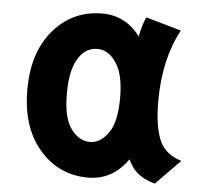

<svg xmlns="http://www.w3.org/2000/svg" viewBox="-45 -593 676 649"><g transform="rotate(5 293.0 -268.5)"><path d="M271 -426.3Q227.5 -426.3 203.1 -381.8Q180.7 -341.3 180.7 -268.6Q180.7 -191.4 203.1 -155.3Q231.4 -110.8 272.5 -110.8Q311 -110.8 338.9 -155.3Q361.3 -191.9 361.3 -268.6Q361.3 -341.8 338.9 -379.9Q311.5 -426.3 271 -426.3ZM545.9 -512.7Q490.7 -410.6 490.7 -267.6Q490.7 -178.7 513.2 -131.3Q531.7 -91.3 585.9 -73.7L503.4 10.3Q446.3 -4.4 421.4 -44.9Q416 -53.7 411.1 -64Q359.4 9.8 276.9 9.8Q173.3 9.8 107.4 -70.8Q46.4 -145.5 46.4 -268.6Q46.4 -391.6 107.4 -466.3Q173.3 -546.9 276.9 -546.9Q356 -546.9 405.8 -480.5Q412.1 -515.6 425.8 -546.9Z"/></g></svg>

Font: Consola Mono
Style: Bold
Weight: 700
Monospace: yes
Designer: Wojciech Kalinowski "wmk69" (wmk69@o2.pl)
Foundry: Wojciech Kalinowski "wmk69" (wmk69@o2.pl)
Version: Version 2.1.0